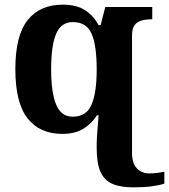

<svg xmlns="http://www.w3.org/2000/svg" viewBox="-20 -566 727 826"><path d="M554 240Q497 240 462.5 224.5Q428 209 412 172.5Q396 136 396 72V52Q396 43 397 23.5Q398 4 400 -17.5Q402 -39 403 -54.5Q404 -70 404 -70H397Q376 -36 340 -13Q304 10 248 10Q151 10 98.5 -57Q46 -124 46 -269Q46 -413 99 -479.5Q152 -546 250 -546Q309 -546 345.5 -522.5Q382 -499 404 -458H413L433 -536H635V-483H631Q609 -483 590 -478Q571 -473 559.5 -458.5Q548 -444 548 -413V91Q548 136 568.5 158Q589 180 623 180Q640 180 655 178Q670 176 687 173V224Q666 231 633 235.5Q600 240 554 240ZM293 -64Q352 -64 374 -116Q396 -168 396 -267Q396 -371 374 -421Q352 -471 293 -471Q243 -471 221.5 -420.5Q200 -370 200 -268Q200 -168 221.5 -116Q243 -64 293 -64Z"/></svg>

Font: NotoSerif-Bold
Style: Regular
Weight: 700
Designer: Monotype Design Team
Foundry: Monotype Imaging Inc.
Version: Version 2.007; ttfautohint (v1.8) -l 8 -r 50 -G 200 -x 14 -D